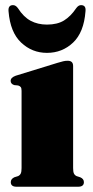

<svg xmlns="http://www.w3.org/2000/svg" viewBox="-20 -710 353 730"><path d="M258 -459V-71Q258 -57 261 -50.5Q264 -44 271 -40.5L285 -36Q299 -30 299 -17.5Q299 0 277 0H43Q21 0 21 -17.5Q21 -29.5 34.5 -36L49 -40.5Q56 -44 59 -50.5Q62 -57 62 -71V-364.5Q62 -375 58.8 -379Q55.5 -383 49 -385L34 -386.5Q20.5 -391 20.5 -402.5Q20.5 -415 39.5 -422L198.5 -471Q212.5 -475 220.2 -477Q228 -479 237.5 -479Q258 -479 258 -459ZM158.5 -616.5Q198 -616.5 223.5 -632.2Q249 -648 269.5 -678.5Q278 -690.5 288 -690.5Q308 -690.5 305 -666.5Q299 -587 257.8 -548Q216.5 -509 158.5 -509Q102 -509 60.5 -548Q19 -587 12.5 -666.5Q10 -690.5 29.5 -690.5Q40 -690.5 48.5 -678.5Q69.5 -645.5 96.5 -631Q123.5 -616.5 158.5 -616.5Z"/></svg>

Font: Fraunces 72pt S000 Black
Style: Regular
Weight: 900
Version: Version 1.000; ttfautohint (v1.8.3)